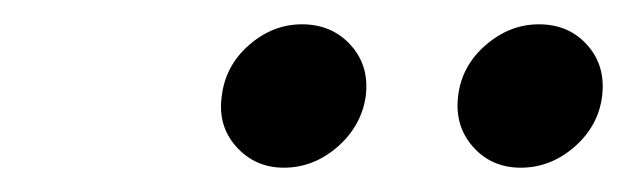

<svg xmlns="http://www.w3.org/2000/svg" viewBox="-20 -749 522 158"><path d="M213.5 -611Q190 -611 174.5 -628.2Q159 -645.5 162.5 -670Q165.5 -695 185 -712Q204.5 -729 228.5 -729Q253 -729 268.5 -712Q284 -695 281 -670Q277.5 -645.5 257.8 -628.2Q238 -611 213.5 -611ZM408.5 -611Q384.5 -611 369.2 -628.2Q354 -645.5 357 -670Q360 -695 379.8 -712Q399.5 -729 423.5 -729Q448 -729 463.2 -712Q478.5 -695 475.5 -670Q472.5 -645.5 452.8 -628.2Q433 -611 408.5 -611Z"/></svg>

Font: Expletus Sans SemiBold
Style: Italic
Weight: 600
Italic angle: -7°
Version: Version 7.500